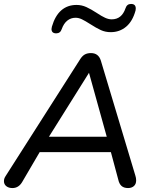

<svg xmlns="http://www.w3.org/2000/svg" viewBox="-20 -946 774 973"><path d="M0 -28Q0 -41 8 -53L385 -644Q396 -662 409 -669.5Q422 -677 441 -677Q479 -677 491 -639L666 -56Q670 -44 670 -32Q670 -13 658.5 -3Q647 7 629 7Q608 7 596 -3.5Q584 -14 579 -37L542 -175H181L92 -23Q74 7 43 7Q24 7 12 -2.5Q0 -12 0 -28ZM228 -253H521L431 -577ZM241 -799Q241 -803 243 -811Q259 -866 290.5 -893.5Q322 -921 368 -921Q394 -921 418 -910Q442 -899 471 -880Q495 -864 512.5 -856Q530 -848 546 -848Q597 -848 616 -904Q623 -926 644 -926Q668 -926 668 -903Q668 -898 667 -893Q652 -838 619 -810.5Q586 -783 541 -783Q514 -783 491 -793.5Q468 -804 437 -824Q412 -840 395.5 -848Q379 -856 363 -856Q339 -856 321 -841.5Q303 -827 293 -799Q286 -777 265 -777Q241 -777 241 -799Z"/></svg>

Font: SN Pro
Style: Italic
Weight: 400
Italic angle: -9°
Designer: Tobias Whetton
Foundry: Supernotes
Version: Version 1.003